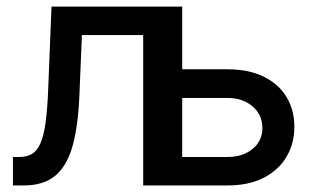

<svg xmlns="http://www.w3.org/2000/svg" viewBox="-20 -566 968 586"><path d="M19.5 0V-86.9H38.6Q62 -86.9 77.6 -96.2Q93.3 -105.5 103.5 -128.7Q113.8 -151.9 119.4 -193.8Q125 -235.8 127.4 -301.3L137.2 -545.9H515.1V0H417V-459H230L222.2 -272Q218.3 -180.2 201.2 -119.6Q184.1 -59.1 148.4 -29.5Q112.8 0 52.2 0ZM516.1 -354.5H673.8Q739.7 -354.5 785.4 -331.8Q831.1 -309.1 854.7 -269.5Q878.4 -230 878.4 -178.7Q878.4 -128.4 854.7 -87.9Q831.1 -47.4 785.4 -23.7Q739.7 0 673.8 0H438.5V-545.9H536.1V-86.9H673.8Q720.7 -86.9 750.7 -111.3Q780.8 -135.7 780.8 -174.8Q780.8 -215.8 750.7 -241.5Q720.7 -267.1 673.8 -267.1H516.1Z"/></svg>

Font: Inter Cardless
Style: Regular
Weight: 400
Designer: Rasmus Andersson
Foundry: rsms
Version: Version 4.001;git-9221beed3